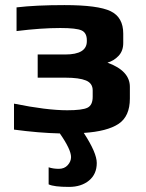

<svg xmlns="http://www.w3.org/2000/svg" viewBox="-20 -514 573 754"><path d="M251 220C283 220 309.2 211.7 329.5 195C349.8 178.3 360 155.3 360 126C360 99.3 343 60 309 8C370.3 4 415.8 -7.8 445.5 -27.5C475.2 -47.2 490 -80.3 490 -127V-173C490 -215 460.7 -246.7 402 -268C418.7 -272.7 433.2 -281.5 445.5 -294.5C457.8 -307.5 464 -324.3 464 -345V-382C464 -424.7 447.5 -454 414.5 -470C381.5 -486 321 -494 233 -494C158.3 -494 95.7 -491 45 -485V-392C109 -400 166.3 -404 217 -404C259 -404 286.8 -400.8 300.5 -394.5C314.2 -388.2 321 -375.3 321 -356V-352C321 -317.3 292.7 -300 236 -300H128V-209H236C272.7 -209 299.8 -205.3 317.5 -198C335.2 -190.7 344 -177.7 344 -159V-134C344 -112 337.2 -97.7 323.5 -91C309.8 -84.3 283.3 -81 244 -81C190 -81 120.3 -89.7 35 -107V-5C99.7 3.7 159.7 8.7 215 10C244.3 52 259 83 259 103C259 114.3 254.7 124.8 246 134.5C237.3 144.2 225.7 149 211 149C196.3 149 183 147 171 143V210C185 216.7 211.7 220 251 220Z"/></svg>

Font: Play
Style: Bold
Weight: 700
Designer: Jonas Hecksher
Foundry: Jonas Hecksher, Playtypeª, e-types AS
Version: Version 1.002